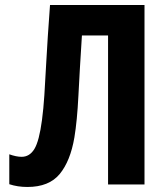

<svg xmlns="http://www.w3.org/2000/svg" viewBox="-20 -734 640 764"><path d="M276 -187Q287 -253 292 -353Q297 -453 306 -593H410V0H555V-714H179Q169 -578 164.5 -493.5Q160 -409 156.5 -355Q153 -301 147 -256Q136 -173 117 -141.5Q98 -110 66 -110Q45 -110 17 -120V-1Q50 10 89 10Q175 10 217.5 -41.5Q260 -93 276 -187Z"/></svg>

Font: Noto Sans Mono UI
Style: Bold
Weight: 700
Designer: Monotype Design team
Foundry: Monotype Imaging Inc.
Version: 1.000